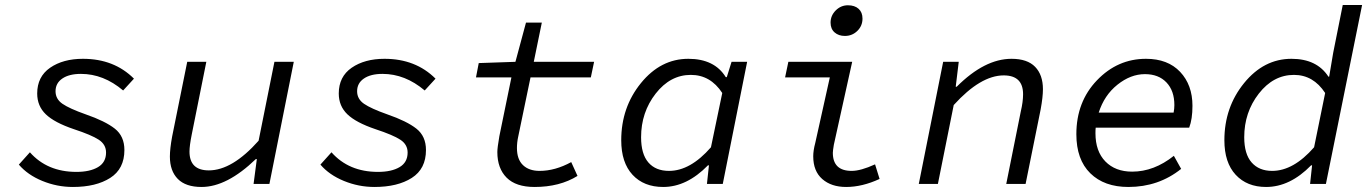

<svg xmlns="http://www.w3.org/2000/svg" viewBox="-20 -732 5440 764"><path d="M270 12Q207 12 148.5 -12Q90 -36 55 -77L99 -126Q168 -48 284 -48Q338 -48 370 -67Q402 -86 402 -125Q402 -157 373 -176Q344 -195 274 -218Q197 -244 162.5 -277Q128 -310 128 -360Q128 -427 179.5 -462.5Q231 -498 310 -498Q434 -498 513 -419L470 -372Q392 -438 302 -438Q255 -438 228 -419.5Q201 -401 201 -369Q201 -338 228.5 -319Q256 -300 321 -277Q399 -250 437 -220Q475 -190 475 -135Q475 -60 418.5 -24Q362 12 270 12Z M782 12Q719 12 687.5 -20Q656 -52 656 -109Q656 -140 665 -189L725 -486H801L743 -197Q734 -152 734 -129Q734 -54 811 -54Q904 -54 1009 -172L1072 -486H1149L1052 0H989L1002 -99H998Q883 12 782 12Z M1470 12Q1407 12 1348.5 -12Q1290 -36 1255 -77L1299 -126Q1368 -48 1484 -48Q1538 -48 1570 -67Q1602 -86 1602 -125Q1602 -157 1573 -176Q1544 -195 1474 -218Q1397 -244 1362.5 -277Q1328 -310 1328 -360Q1328 -427 1379.5 -462.5Q1431 -498 1510 -498Q1634 -498 1713 -419L1670 -372Q1592 -438 1502 -438Q1455 -438 1428 -419.5Q1401 -401 1401 -369Q1401 -338 1428.5 -319Q1456 -300 1521 -277Q1599 -250 1637 -220Q1675 -190 1675 -135Q1675 -60 1618.5 -24Q1562 12 1470 12Z M2107 12Q2033 12 1996 -25Q1959 -62 1959 -127Q1959 -144 1967 -190L2015 -424H1874L1885 -481L2031 -486L2073 -642H2136L2104 -486H2344L2331 -424H2091L2042 -188Q2037 -165 2037 -143Q2037 -98 2061 -75Q2085 -52 2127 -52Q2189 -52 2253 -87L2278 -32Q2207 12 2107 12Z M2619 12Q2542 12 2497 -36.5Q2452 -85 2452 -174Q2452 -305 2530.5 -401.5Q2609 -498 2719 -498Q2823 -498 2868 -425H2872L2891 -486H2953L2856 0H2793L2801 -74H2797Q2713 12 2619 12ZM2642 -52Q2727 -52 2809 -146L2854 -362Q2807 -434 2729 -434Q2647 -434 2589 -359.5Q2531 -285 2531 -186Q2531 -119 2560 -85.5Q2589 -52 2642 -52Z M3347 12Q3288 12 3252 -19.5Q3216 -51 3216 -110Q3216 -133 3224 -163L3282 -424H3104L3117 -486H3371L3298 -156Q3294 -132 3294 -124Q3294 -52 3369 -52Q3405 -52 3462 -78L3480 -20Q3411 12 3347 12ZM3342 -589Q3317 -589 3301 -603Q3285 -617 3285 -642Q3285 -670 3305.5 -690.5Q3326 -711 3354 -711Q3381 -711 3396.5 -697Q3412 -683 3412 -658Q3412 -629 3391.5 -609Q3371 -589 3342 -589Z M3636 0 3733 -486H3795L3783 -387H3787Q3898 -498 4005 -498Q4068 -498 4099 -466Q4130 -434 4130 -377Q4130 -346 4121 -297L4061 0H3984L4042 -289Q4051 -327 4051 -357Q4051 -432 3974 -432Q3882 -432 3775 -314L3712 0Z M4470 12Q4374 12 4318.5 -42.5Q4263 -97 4263 -198Q4263 -327 4345 -412.5Q4427 -498 4540 -498Q4627 -498 4676 -446Q4725 -394 4725 -311Q4725 -258 4712 -224H4340Q4339 -217 4339 -202Q4339 -130 4378.5 -89.5Q4418 -49 4485 -49Q4572 -49 4651 -112L4680 -60Q4590 12 4470 12ZM4536 -437Q4479 -437 4426.5 -395Q4374 -353 4352 -284H4650Q4653 -299 4653 -314Q4653 -371 4621.5 -404Q4590 -437 4536 -437Z M5018 12Q4942 12 4897 -36.5Q4852 -85 4852 -174Q4852 -305 4930.5 -401.5Q5009 -498 5119 -498Q5220 -498 5266 -427H5269L5285 -522L5323 -712H5400L5256 0H5193L5201 -74H5197Q5113 12 5018 12ZM5042 -52Q5127 -52 5209 -146L5253 -362Q5206 -434 5129 -434Q5047 -434 4989 -359.5Q4931 -285 4931 -186Q4931 -119 4960.5 -85.5Q4990 -52 5042 -52Z"/></svg>

Font: TypoPRO Source Code Pro
Style: Italic
Weight: 400
Italic angle: -11°
Monospace: yes
Designer: Paul D. Hunt, Teo Tuominen
Foundry: Adobe Systems Incorporated
Version: Version 1.030;PS 1.0;hotconv 1.0.84;makeotf.lib2.5.63406